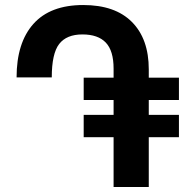

<svg xmlns="http://www.w3.org/2000/svg" viewBox="-20 -744 742 764"><path d="M313 -287H432V-346H313V-435H432V-471Q432 -542 401 -574.5Q370 -607 308 -607Q245 -607 215.5 -569Q186 -531 186 -436H46Q46 -574 113 -649Q180 -724 311 -724Q438 -724 505 -656.5Q572 -589 572 -468V-435H692V-346H572V-287H692V-198H572V0H432V-198H313Z"/></svg>

Font: Noto Sans Armenian SemiCondensed
Style: Bold
Weight: 700
Width: 4
Designer: Monotype Design Team
Foundry: Monotype Imaging Inc.
Version: Version 2.008; ttfautohint (v1.8.4.7-5d5b)